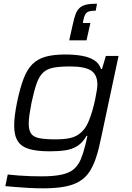

<svg xmlns="http://www.w3.org/2000/svg" viewBox="-20 -814 717 1043"><path d="M215 209Q177 209 138 207Q99 205 65 202Q31 199 9 197L22 134Q49 137 81 139.5Q113 142 145.5 143Q178 144 205 144Q273 144 315.5 134.5Q358 125 381.5 104.5Q405 84 418.5 52Q432 20 443 -24Q446 -38 449.5 -51.5Q453 -65 455 -76H450Q429 -39 400.5 -21Q372 -3 335 2.5Q298 8 250 8Q181 8 138.5 -4.5Q96 -17 76.5 -47.5Q57 -78 57 -132Q57 -158 61 -189.5Q65 -221 73 -260Q89 -337 108.5 -387.5Q128 -438 156.5 -466Q185 -494 228 -506Q271 -518 334 -518Q387 -518 427 -510.5Q467 -503 493 -486Q519 -469 529 -439H534L555 -510H624L529 -64Q517 -4 502 41.5Q487 87 466 119Q445 151 412 171Q379 191 331 200Q283 209 215 209ZM281 -57Q326 -57 355.5 -63Q385 -69 405 -82.5Q425 -96 441 -117Q452 -132 462.5 -157.5Q473 -183 481.5 -212Q490 -241 496 -269.5Q502 -298 505.5 -320.5Q509 -343 509 -354Q509 -408 475 -430.5Q441 -453 361 -453Q306 -453 271 -446.5Q236 -440 214.5 -420Q193 -400 179 -360.5Q165 -321 151 -255Q144 -219 140 -191Q136 -163 136 -142Q136 -106 149.5 -87.5Q163 -69 195.5 -63Q228 -57 281 -57ZM356 -595 376 -684Q383 -717 391 -738Q399 -759 413 -771.5Q427 -784 449.5 -789Q472 -794 507 -794L500 -756Q464 -756 451.5 -746Q439 -736 433 -705L430 -689H471L450 -595Z"/></svg>

Font: Saira Expanded
Style: Italic
Weight: 400
Width: 7
Italic angle: -12°
Designer: Hector Gatti with collaboration of the Omnibus-Type team
Foundry: Omnibus-Type
Version: Version 1.101